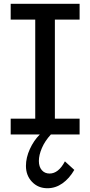

<svg xmlns="http://www.w3.org/2000/svg" viewBox="-20 -706 474 1008"><path d="M397.9 -603H268.1V-83H397.9V0H247.1Q215.8 34.2 200 71Q184.1 107.9 184.1 139.2Q184.1 169.4 199.5 187.3Q214.8 205.1 240.2 205.1Q287.1 205.1 320.8 141.1L370.1 186Q343.8 231.4 307.6 256.8Q271.5 282.2 229 282.2Q180.2 282.2 148.2 248.8Q116.2 215.3 116.2 165Q116.2 121.6 136.7 76.7Q157.2 31.7 189 0H36.1V-83H165V-603H36.1V-686H397.9Z"/></svg>

Font: BioRhyme
Style: Regular
Weight: 400
Designer: Aoife Mooney
Foundry: Aoife Mooney Type
Version: Version 1.500;PS 001.500;hotconv 1.0.88;makeotf.lib2.5.64775